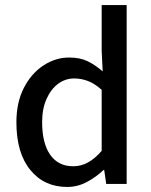

<svg xmlns="http://www.w3.org/2000/svg" viewBox="-20 -729 599 761"><path d="M246 12Q155 12 100 -55.5Q45 -123 45 -244Q45 -323 74.5 -380.5Q104 -438 152 -469.5Q200 -501 254 -501Q297 -501 327 -486.5Q357 -472 387 -446L383 -527V-709H482V0H401L393 -55H390Q362 -28 325 -8Q288 12 246 12ZM270 -70Q301 -70 328.5 -85Q356 -100 383 -131V-373Q355 -398 328.5 -408Q302 -418 274 -418Q239 -418 210.5 -397Q182 -376 164.5 -337Q147 -298 147 -245Q147 -161 179 -115.5Q211 -70 270 -70Z"/></svg>

Font: Source Sans 3 ExtraLight Medium
Style: Regular
Weight: 500
Version: Version 3.052;hotconv 1.1.0;makeotfexe 2.6.0